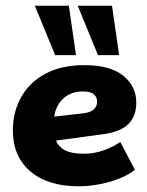

<svg xmlns="http://www.w3.org/2000/svg" viewBox="-20 -641 513 672"><path d="M255 11Q147 11 86 -41.5Q25 -94 25 -184Q25 -249 54 -301Q83 -353 139 -383Q195 -413 275 -413Q366 -413 411.5 -376Q457 -339 457 -282Q457 -234 429 -206.5Q401 -179 339 -171L176 -149Q182 -135 193 -125Q216 -103 273 -103Q309 -103 342 -114.5Q375 -126 401 -144L452 -47Q432 -30 400 -17Q368 -4 330 3.5Q292 11 255 11ZM170 -233 269 -244Q296 -247 308 -258Q320 -269 320 -285Q320 -301 308.5 -311Q297 -321 270 -321Q238 -321 215 -306.5Q192 -292 181 -269Q172 -252 170 -233ZM323 -448 252 -621H372L397 -448ZM173 -448 102 -621H221L246 -448Z"/></svg>

Font: Rokkitt SemiBold ExtraBold
Style: Italic
Weight: 800
Italic angle: -9°
Version: Version 3.103